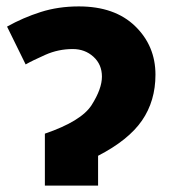

<svg xmlns="http://www.w3.org/2000/svg" viewBox="-20 -579 542 599"><path d="M226 -559Q162 -559 107 -541.5Q52 -524 2 -496L60 -378Q81 -390 121.5 -408Q162 -426 207 -426Q245 -426 271.5 -402Q298 -378 298 -340Q298 -302 266 -251.5Q234 -201 120 -162V0H286V-93Q381 -142 423 -203Q465 -264 465 -346Q465 -436 401.5 -497.5Q338 -559 226 -559Z"/></svg>

Font: Noto Sans UI Extra
Style: Regular
Weight: 800
Designer: Monotype Design Team
Foundry: Monotype Imaging Inc.
Version: Version 1.901